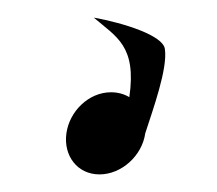

<svg xmlns="http://www.w3.org/2000/svg" viewBox="-20 -146 244 216"><path d="M54.7 4C51.2 29 66.9 50.2 91.9 50.2C116.9 50.2 139.9 29 143.4 4C152.3 -23.6 168.7 -68.7 165.5 -90.7C163.9 -106 119.6 -120 85.5 -126.2C110.6 -104.5 133.9 -94.8 125.5 -36.7C119.6 -40.2 112.7 -42.2 104.9 -42.2C79.9 -42.2 58.2 -21 54.7 4Z"/></svg>

Font: Hi.
Style: Tall Oblique
Weight: 400
Designer: Mew Too, Robert Jablonski
Foundry: Cannot Into Space Fonts
Version: Version 1.996